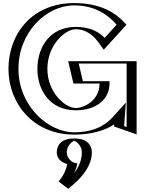

<svg xmlns="http://www.w3.org/2000/svg" viewBox="-20 -860 948 1248"><path d="M843 -462H448L482 -317H652C652 -216 563 -158 473 -158C357 -158 263 -272 263 -412C263 -555 357 -670 473 -670C546 -670 609 -641 657 -564L780 -699C708 -786 607 -840 462 -840C230 -840 60 -649 60 -412C60 -176 240 15 462 15C581.5 15 682 -18.3 750.5 -93.8L746 -34L843 0ZM462 40C414 40 374 80 374 130C374 170 403 201 441 210C429 275 382 320 382 320L422 351C485 299 552 223 552 130C552 80 512 40 462 40ZM828 -447V-21.2L761.8 -44.3L768.7 -136.2L739.4 -103.9C674.5 -32.4 578.9 0 462 0C249 0 75 -183.5 75 -412C75 -641.8 239.1 -825 462 -825C597.6 -825 691.2 -777 760 -699.3L658.8 -588.3C609.3 -657.7 544.9 -685 473 -685C346.1 -685 248 -560.6 248 -412C248 -266.2 346.3 -143 473 -143C568.5 -143 667 -205.4 667 -317V-332H493.9L466.9 -447ZM462 55C503.8 55 537 88.2 537 130C537 211.4 479.8 281.6 421.6 331.7L404 318.1C419.7 299.4 446.6 262 455.8 212.7L458.3 198.7L444.5 195.4C412.1 187.7 389 162.1 389 130C389 88.1 422.5 55 462 55ZM828 -447H466.9L493.9 -332H667V-317C667 -205.4 568.5 -143 473 -143C346.3 -143 248 -266.2 248 -412C248 -560.6 346.1 -685 473 -685C544.9 -685 609.3 -657.7 658.8 -588.3L760 -699.3C691.2 -777 597.6 -825 462 -825C239.1 -825 75 -641.8 75 -412C75 -183.5 249 0 462 0C578.9 0 674.5 -32.4 739.4 -103.9L768.7 -136.2L761.8 -44.3L828 -21.2ZM462 55C422.5 55 389 88.1 389 130C389 162.1 412.1 187.7 444.5 195.4L458.3 198.7L455.8 212.7C446.6 262 419.7 299.4 404 318.1L421.6 331.7C479.8 281.6 537 211.4 537 130C537 88.2 503.8 55 462 55ZM843 -462V0L746 -34L750.5 -93.8C682 -18.3 581.5 15 462 15C240 15 60 -176 60 -412C60 -649 230 -840 462 -840C601.4 -840 699.8 -790 771.2 -709.3L780.2 -699.2L657.4 -564.5L646.6 -579.6C599.9 -645.1 540.8 -670 473 -670C357 -670 263 -555 263 -412C263 -272 357 -158 473 -158C563 -158 652 -216 652 -317H482L448 -462ZM462 40C512 40 552 80 552 130C552 218.6 490.7 292.1 431.4 343.1L422.1 351.1L382.5 320.4L392.5 308.4C407.6 290.5 431.9 257.4 441 210C403 201 374 170 374 130C374 80 414 40 462 40ZM803 -447V-34.6L786.5 -40.3L798 -192.7L712.6 -98.6C646.2 -25.4 557 0 462 0C292.8 0 100 -171.9 100 -412C100 -653.2 282.7 -825 462 -825C573.5 -825 666.5 -782.9 737.9 -699.2L660.1 -613.8C616 -659.4 556.5 -685 473 -685C301.2 -685 223 -549.6 223 -412C223 -277.3 301.4 -143 473 -143C608.7 -143 692 -217.3 692 -317V-332H518.6L491.7 -447ZM462.4 55.3C479.3 59.9 512 89.4 512 130C512 181.5 490.7 227.7 461.2 267.3C471.1 248.1 478 227 482.6 202.1L462.4 197.3C447.1 193.7 414 168.7 414 130C414 89.9 446.1 60.2 462.4 55.3ZM868 -462H423.3L457.3 -317H627C627 -204.1 522.7 -158 473 -158C401.8 -158 288 -260.9 288 -412C288 -566.1 401.9 -670 473 -670C512.1 -670 570.6 -653.9 620.2 -584.4L654.2 -536.8L802.2 -699.3C731.1 -779.6 632.2 -840 462 -840C186.5 -840 35 -637.6 35 -412C35 -187.6 196.3 15 462 15C568.5 15 658.5 -8.9 722.4 -51.7L721.3 -38L868 13.4ZM462 40C370.6 40 349 91.7 349 130C349 162.7 367.8 192.3 416.8 206.5C406.7 261.1 380.2 296.5 361.1 319.3L423.5 367.6L458.3 337.7C518.1 286.2 577 214.1 577 130C577 91.7 555 40 462 40Z"/></svg>

Font: Hussar Outliner
Style: Regular
Weight: 700
Foundry: Cannot Into Space Fonts
Version: Version 0.92